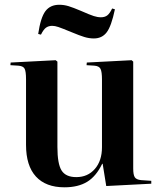

<svg xmlns="http://www.w3.org/2000/svg" viewBox="-20 -776 683 810"><path d="M376 -613.8Q356 -613.8 335.9 -619.9Q315.9 -626 282.2 -640.1Q240.7 -657.2 226.1 -662.1Q211.4 -667 200.2 -667Q185.1 -667 174.3 -659.4Q163.6 -651.9 152.8 -629.9L141.1 -632.8Q151.4 -702.1 171.6 -729Q191.9 -755.9 230 -755.9Q250 -755.9 269.3 -750Q288.6 -744.1 321.8 -730Q359.4 -713.4 375.5 -708.3Q391.6 -703.1 405.8 -703.1Q421.9 -703.1 432.4 -710.9Q442.9 -718.8 453.1 -740.2L464.8 -736.8Q449.7 -665 429.9 -639.4Q410.2 -613.8 376 -613.8ZM252 14.2Q173.3 14.2 131.6 -31.2Q89.8 -76.7 89.8 -165V-441.9Q89.8 -475.1 83.7 -486.3Q77.6 -497.6 57.1 -499L23.9 -501L24.9 -512.2L214.8 -522L222.2 -516.1V-155.8Q222.2 -85 239.7 -56.9Q257.3 -28.8 301.8 -28.8Q350.1 -28.8 380.1 -63.2Q410.2 -97.7 410.2 -154.8V-440.9Q410.2 -473.1 404.1 -485.4Q397.9 -497.6 377.9 -499L345.2 -501L346.2 -512.2L535.2 -522L542 -516.1V-64.9Q542 -38.6 548.6 -28.3Q555.2 -18.1 575.2 -16.1L618.2 -13.2V-1L428.2 8.8L413.1 -85H411.1Q385.7 -32.2 347.7 -9Q309.6 14.2 252 14.2Z"/></svg>

Font: Display Semibold
Style: Regular
Weight: 600
Designer: Latin by Veronika Burian and Jose Scaglione. Greek by Irene Vlachou. Cyrillic by Vera Evstafieva.
Foundry: TypeTogether
Version: Version 3.002